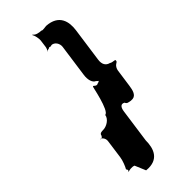

<svg xmlns="http://www.w3.org/2000/svg" viewBox="-309 -810 1065 1065"><g transform="rotate(-45 223.0 -278.0)"><path d="M407 -352C382 -358 369 -378 374 -412L402 -612C411 -674 397 -742 302 -748C302 -748 265 -742 266 -748C249 -748 222 -753 215 -768C215 -768 211 -759 212 -765C220 -756 226 -723 224 -712L218 -667C217 -660 211 -643 207 -645C207 -645 208 -638 209 -644C214 -648 223 -646 231 -652C231 -652 245 -646 246 -652C272 -652 288 -625 285 -601L258 -408C253 -373 262 -344 281 -336C286 -332 295 -320 302 -326V-329C296 -329 285 -319 279 -320C257 -306 250 -348 245 -314C248 -335 217 -167 185 -167C181 -137 144 -116 118 -116C106 -116 91 -116 89 -100C80 -84 69 -88 71 -92C85 -88 96 -71 93 -52L78 57C75 81 61 115 53 128C59 140 62 137 52 149C59 145 85 140 101 147L128 211C223 221 244 154 244 92L272 -108C276 -136 288 -151 309 -139C314 -125 325 -125 341 -122H355C383 -125 390 -158 394 -186L409 -292C411 -304 418 -317 427 -323C438 -331 439 -328 441 -340C438 -348 422 -342 407 -352Z"/></g></svg>

Font: Hussar Przerywany
Style: Obl
Weight: 400
Foundry: Cannot Into Space Fonts
Version: Version 0.982